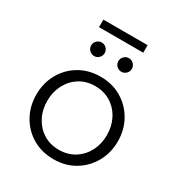

<svg xmlns="http://www.w3.org/2000/svg" viewBox="-191 -939 1011 1082"><g transform="rotate(30 315.0 -398.0)"><path d="M315 13Q238 13 178 -22.5Q118 -58 84 -119Q50 -180 50 -255Q50 -330 84 -391Q118 -452 178 -487.5Q238 -523 315 -523Q392 -523 451.5 -487.5Q511 -452 545.5 -391.5Q580 -331 580 -255Q580 -180 545.5 -119Q511 -58 451.5 -22.5Q392 13 315 13ZM315 -48Q372 -48 416 -75.5Q460 -103 484.5 -150Q509 -197 509 -255Q509 -313 484.5 -360Q460 -407 416 -434.5Q372 -462 315 -462Q257 -462 213.5 -434.5Q170 -407 145.5 -360Q121 -313 121 -255Q121 -197 145.5 -150Q170 -103 213.5 -75.5Q257 -48 315 -48ZM400 -605Q382 -605 369 -618Q356 -631 356 -649Q356 -667 369 -680Q382 -693 400 -693Q418 -693 431 -680Q444 -667 444 -649Q444 -631 431 -618Q418 -605 400 -605ZM223 -605Q205 -605 192 -618Q179 -631 179 -649Q179 -667 192 -680Q205 -693 223 -693Q241 -693 254 -680Q267 -667 267 -649Q267 -631 254 -618Q241 -605 223 -605ZM166 -760V-809H454V-760Z"/></g></svg>

Font: MuseoModerno Thin Light
Style: Regular
Weight: 300
Version: Version 1.003